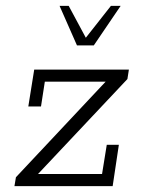

<svg xmlns="http://www.w3.org/2000/svg" viewBox="-20 -631 479 651"><path d="M29 0 34 -30 354 -371 366 -354H132L119 -270H76L96 -395H417L412 -363L91 -22L84 -41H326L342 -140H383L362 0ZM241 -477 182 -611H213L271 -503L356 -611H389L298 -477Z"/></svg>

Font: Rokkitt SemiBold Light
Style: Italic
Weight: 300
Italic angle: -9°
Version: Version 3.103